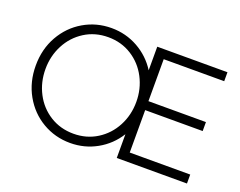

<svg xmlns="http://www.w3.org/2000/svg" viewBox="-119 -977 1508 1208"><g transform="rotate(20 635.0 -372.5)"><path d="M72 -373Q72 -483 121.5 -570.5Q171 -658 255.5 -707.5Q340 -757 441 -757Q537 -757 618.5 -711.5Q700 -666 750 -587V-745H1220V-685H815V-404H1200V-344H815V-60H1220V0H750V-159Q700 -79 618.5 -33.5Q537 12 441 12Q340 12 255.5 -37.5Q171 -87 121.5 -175Q72 -263 72 -373ZM441 -50Q528 -50 597.5 -93.5Q667 -137 706 -211Q745 -285 745 -373Q745 -460 706.5 -534Q668 -608 598.5 -652Q529 -696 441 -696Q353 -696 283.5 -652Q214 -608 175.5 -534Q137 -460 137 -373Q137 -285 175.5 -211Q214 -137 283.5 -93.5Q353 -50 441 -50Z"/></g></svg>

Font: Eudoxus Sans Light
Style: Regular
Weight: 300
Designer: Stijn de Vries
Foundry: tokotype
Version: Version 2.005